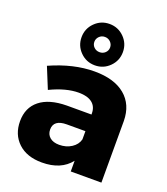

<svg xmlns="http://www.w3.org/2000/svg" viewBox="-148 -919 898 1030"><g transform="rotate(20 300.5 -403.5)"><path d="M383.5 -613.5Q349 -579 300 -579Q251 -579 216.5 -613.5Q182 -648 182 -697Q182 -746 216.5 -780.5Q251 -815 300 -815Q349 -815 383.5 -780.5Q418 -746 418 -697Q418 -648 383.5 -613.5ZM332 -728Q319 -741 300 -741Q281 -741 268 -728Q255 -715 255 -697Q255 -679 268 -666.5Q281 -654 300 -654Q319 -654 332 -666.5Q345 -679 345 -697Q345 -715 332 -728ZM312 -548Q424 -548 486 -496.5Q548 -445 549 -352V0H374V-61Q320 8 211 8Q125 8 75.5 -38.5Q26 -85 26 -161Q26 -238 79.5 -281Q133 -324 233 -325H374V-331Q374 -370 347.5 -391Q321 -412 271 -412Q198 -412 109 -369L60 -489Q192 -548 312 -548ZM266 -113Q306 -113 336 -132.5Q366 -152 374 -183V-230H268Q193 -230 193 -174Q193 -146 212.5 -129.5Q232 -113 266 -113Z"/></g></svg>

Font: Montserrat arm
Style: Bold
Weight: 700
Designer: Julieta Ulanovsky
Foundry: Julieta Ulanovsky
Version: Version 6.000;PS 006.000;hotconv 1.0.88;makeotf.lib2.5.64775